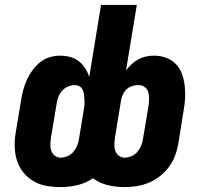

<svg xmlns="http://www.w3.org/2000/svg" viewBox="-20 -755 840 783"><path d="M227 8Q198 8 169.5 3Q141 -2 117 -16Q93 -30 75.5 -51.5Q58 -73 49.5 -99.5Q41 -126 40 -155.5Q39 -185 44 -214L67 -352Q70 -372 76 -392.5Q82 -413 91 -432.5Q100 -452 113.5 -470Q127 -488 144 -501.5Q161 -515 182 -521.5Q203 -528 224 -528Q245 -528 265 -523Q285 -518 300.5 -506Q316 -494 327 -477Q338 -460 344 -441L392 -735H538L494 -468Q505 -482 517 -493.5Q529 -505 544 -513Q559 -521 575 -524.5Q591 -528 607 -528Q633 -528 656 -520Q679 -512 696 -495Q713 -478 721.5 -455Q730 -432 733 -407.5Q736 -383 735 -357Q734 -331 729 -306L707 -168Q703 -144 694 -120Q685 -96 669 -74.5Q653 -53 632 -36.5Q611 -20 587 -10Q563 0 538 4Q513 8 488 8Q453 8 419.5 0Q386 -8 359 -28Q330 -8 295.5 0Q261 8 227 8ZM488 -112Q502 -112 516 -118Q530 -124 540 -135.5Q550 -147 555.5 -160.5Q561 -174 563 -188L586 -325Q588 -339 588 -353Q588 -367 584.5 -379.5Q581 -392 570 -400Q559 -408 546 -408Q533 -408 520.5 -404.5Q508 -401 498 -392.5Q488 -384 482 -372Q476 -360 474 -348L449 -195Q447 -181 446.5 -167Q446 -153 450 -140.5Q454 -128 464.5 -120Q475 -112 488 -112ZM227 -112Q241 -112 255 -118Q269 -124 279 -135.5Q289 -147 294.5 -160.5Q300 -174 302 -188L322 -309Q324 -319 324.5 -329.5Q325 -340 324.5 -350.5Q324 -361 322.5 -370.5Q321 -380 317 -389Q313 -398 304 -403Q295 -408 285 -408Q271 -408 257 -402Q243 -396 233 -384.5Q223 -373 218 -359.5Q213 -346 211 -332L188 -195Q186 -181 185.5 -167Q185 -153 189 -140.5Q193 -128 203.5 -120Q214 -112 227 -112Z"/></svg>

Font: Iosevka Aile Heavy
Style: Italic
Weight: 900
Italic angle: -9°
Designer: Belleve Invis
Foundry: Belleve Invis
Version: Version 31.1.0; ttfautohint (v1.8.4)